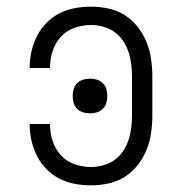

<svg xmlns="http://www.w3.org/2000/svg" viewBox="-20 -548 540 576"><path d="M253 8Q228 8 204 3.5Q180 -1 158.5 -12Q137 -23 119.5 -40.5Q102 -58 91 -80Q80 -102 74.5 -126Q69 -150 69 -174V-176H130V-174Q130 -149 138 -125Q146 -101 162.5 -82.5Q179 -64 203.5 -55.5Q228 -47 253 -47Q271 -47 289.5 -52Q308 -57 323 -67.5Q338 -78 348.5 -93.5Q359 -109 365 -126.5Q371 -144 373.5 -162.5Q376 -181 376 -200V-320Q376 -339 373.5 -357.5Q371 -376 365 -393.5Q359 -411 348.5 -426.5Q338 -442 323 -452.5Q308 -463 289.5 -468Q271 -473 253 -473Q228 -473 203.5 -464.5Q179 -456 162.5 -437.5Q146 -419 138 -395Q130 -371 130 -346V-344H69V-346Q69 -370 74.5 -394Q80 -418 91 -440Q102 -462 119.5 -479.5Q137 -497 158.5 -508Q180 -519 204 -523.5Q228 -528 253 -528Q279 -528 305 -522.5Q331 -517 353.5 -503Q376 -489 392.5 -468Q409 -447 419 -423Q429 -399 433 -372.5Q437 -346 437 -320V-200Q437 -174 433 -147.5Q429 -121 419 -97Q409 -73 392.5 -52Q376 -31 353.5 -17Q331 -3 305 2.5Q279 8 253 8ZM250 -208Q239 -208 229 -211Q219 -214 211.5 -221.5Q204 -229 201 -239Q198 -249 198 -260Q198 -271 201 -281Q204 -291 211.5 -298.5Q219 -306 229 -309Q239 -312 250 -312Q261 -312 271 -309Q281 -306 288.5 -298.5Q296 -291 299 -281Q302 -271 302 -260Q302 -249 299 -239Q296 -229 288.5 -221.5Q281 -214 271 -211Q261 -208 250 -208Z"/></svg>

Font: Iosevka Curly Slab Light
Style: Regular
Weight: 300
Monospace: yes
Designer: Belleve Invis
Foundry: Belleve Invis
Version: Version 22.1.2; ttfautohint (v1.8.4)